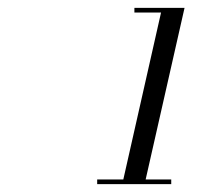

<svg xmlns="http://www.w3.org/2000/svg" viewBox="-20 -926 570 490"><path d="M292 -456 391 -894H323V-906H451L349 -456ZM228 -456V-468H417V-456Z"/></svg>

Font: Bodoni Moda SC 11pt
Style: Italic
Weight: 400
Italic angle: -13°
Version: Version 2.005